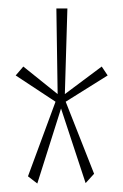

<svg xmlns="http://www.w3.org/2000/svg" viewBox="-20 -556 290 453"><path d="M68 -123 46 -140 111 -316 17 -378 35 -399 116 -334 113 -536H139L133 -334L220 -399L234 -378L135 -316L202 -146L182 -124L124 -300Z"/></svg>

Font: Inconsolata UltraCondensed ExtraLight
Style: Regular
Weight: 200
Width: 1
Monospace: yes
Designer: Raph Levien, Cyreal, Brenton Simpson
Foundry: Raph Levien, Cyreal, Google
Version: Version 3.100; ttfautohint (v1.8.4.7-5d5b)